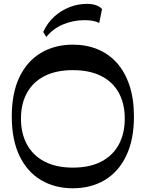

<svg xmlns="http://www.w3.org/2000/svg" viewBox="-20 -974 762 1004"><path d="M361 10.5Q266.9 10.5 194.7 -32.2Q122.4 -74.8 82 -158.8Q41.6 -242.8 41.6 -365Q41.6 -488.2 82 -571.7Q122.4 -655.2 194.7 -697.8Q266.9 -740.5 361 -740.5Q431.4 -740.5 490 -716.6Q548.6 -692.6 591.1 -645.2Q633.5 -597.8 656.9 -527.6Q680.4 -457.3 680.4 -365Q680.4 -242.8 639.8 -158.8Q599.3 -74.8 527.2 -32.2Q455.1 10.5 361 10.5ZM361 -97.5Q449.1 -97.5 509.6 -129Q570.1 -160.6 601.3 -218.3Q632.4 -276 632.4 -353.7Q632.4 -431.5 601.3 -488.5Q570.1 -545.6 509.6 -576.4Q449.1 -607.2 361 -607.2Q273.9 -607.2 213.3 -576.4Q152.6 -545.6 121.1 -488.5Q89.6 -431.5 89.6 -353.7Q89.6 -276 121.1 -218.3Q152.6 -160.6 213.3 -129Q273.9 -97.5 361 -97.5ZM222.1 -780.6 206 -806.9Q227.7 -854.5 263.8 -887.1Q299.9 -919.8 344.4 -936.9Q389 -954.1 435.2 -953.8Q488.9 -953.4 513.5 -926.9L498.9 -854Q483.8 -861.9 464.4 -865.2Q445.1 -868.5 421.6 -868.5Q363.2 -868.5 310.3 -846.5Q257.4 -824.5 222.1 -780.6Z"/></svg>

Font: Savate ExtraLight
Style: Regular
Weight: 200
Designer: Max Esnée
Foundry: Plomb Type
Version: Version 2.000